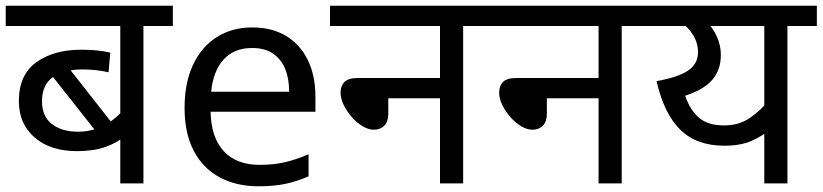

<svg xmlns="http://www.w3.org/2000/svg" viewBox="-20 -642 2879 672"><path d="M585 -551H482V0H401V-197L426 -172Q392 -143 350 -128Q308 -113 250 -113Q156 -113 101 -161Q46 -209 46 -288Q46 -380 107 -424Q168 -468 264 -468Q294 -468 319 -465.5Q344 -463 366 -458L360 -389Q338 -394 315.5 -396.5Q293 -399 270 -399Q203 -399 165 -372Q127 -345 127 -288Q127 -234 162 -207.5Q197 -181 253 -181Q288 -181 318.5 -192Q349 -203 373.5 -221.5Q398 -240 414 -260L401 -216V-551H0V-622H585ZM205 -424 377 -205 331 -163 143 -401Z M863 -546Q932 -546 981.5 -516Q1031 -486 1057.5 -431.5Q1084 -377 1084 -304V-251H717Q719 -160 763.5 -112.5Q808 -65 888 -65Q939 -65 978.5 -74.5Q1018 -84 1060 -102V-25Q1019 -7 979 1.5Q939 10 884 10Q808 10 749.5 -21Q691 -52 658.5 -113.5Q626 -175 626 -264Q626 -352 655.5 -415Q685 -478 738.5 -512Q792 -546 863 -546ZM862 -474Q799 -474 762.5 -433.5Q726 -393 719 -321H992Q992 -367 978 -401Q964 -435 935.5 -454.5Q907 -474 862 -474Z M1135 -622H1704V-551H1601V0H1520V-298H1339V-244Q1339 -216 1325 -202Q1311 -188 1288 -188Q1270 -188 1249.5 -200Q1229 -212 1211.5 -232Q1194 -252 1183 -274.5Q1172 -297 1172 -318Q1172 -341 1185.5 -355Q1199 -369 1233 -369H1520V-551H1135Z M1690 -622H2259V-551H2156V0H2075V-298H1894V-244Q1894 -216 1880 -202Q1866 -188 1843 -188Q1825 -188 1804.5 -200Q1784 -212 1766.5 -232Q1749 -252 1738 -274.5Q1727 -297 1727 -318Q1727 -341 1740.5 -355Q1754 -369 1788 -369H2075V-551H1690Z M2839 -622V-551H2736V0H2655V-216L2678 -191Q2649 -166 2610.5 -149Q2572 -132 2515 -132Q2418 -132 2361 -188Q2304 -244 2278 -358Q2355 -372 2389 -395.5Q2423 -419 2423 -459Q2423 -491 2406 -519Q2389 -547 2361 -566L2404 -551H2245V-622ZM2420 -551 2448 -572Q2476 -544 2489.5 -513Q2503 -482 2503 -450Q2503 -397 2473 -362.5Q2443 -328 2378 -307Q2396 -255 2427.5 -229Q2459 -203 2514 -203Q2567 -203 2605 -229.5Q2643 -256 2670 -290L2655 -239V-551Z"/></svg>

Font: hindi115
Style: Book
Weight: 400
Designer: Jelle Bosma - Monotype Design Team
Foundry: Monotype Imaging Inc.
Version: Version 2.003